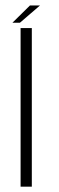

<svg xmlns="http://www.w3.org/2000/svg" viewBox="-20 -698 220 718"><path d="M57 0H99V-593H57ZM26.5 -613H54.5L129.5 -677.5H92Z"/></svg>

Font: Anybody UltraCondensed Thin ExtraLight
Style: Regular
Weight: 250
Version: Version 1.111